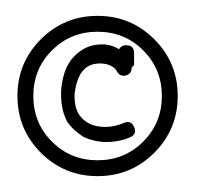

<svg xmlns="http://www.w3.org/2000/svg" viewBox="-20 -641 252 242"><path d="M149 -559 146 -556Q146 -548 139 -546Q132 -544 128 -550Q123 -560 108 -561H106Q98 -561 92 -558Q86 -555 81 -547Q76 -538 74 -523V-519Q74 -505 80 -496Q85 -489 93 -485Q101 -481 113 -481Q124 -481 136 -486Q145 -490 149 -481Q153 -472 144 -468Q130 -462 114 -462Q100 -462 86 -468Q73 -476 65 -487Q57 -502 57 -521V-527Q59 -548 66 -560Q73 -572 85 -579Q95 -585 108 -585H112Q122 -584 130 -579Q133 -584 139 -584Q149 -584 149 -574ZM31.5 -591.5Q61 -621 103 -621Q145 -621 174.5 -591.5Q204 -562 204 -520Q204 -478 174.5 -448.5Q145 -419 103 -419Q61 -419 31.5 -448.5Q2 -478 2 -520Q2 -562 31.5 -591.5ZM45.5 -577.5Q22 -554 22 -520Q22 -486 45.5 -462.5Q69 -439 103 -439Q137 -439 160.5 -462.5Q184 -486 184 -520Q184 -554 160.5 -577.5Q137 -601 103 -601Q69 -601 45.5 -577.5Z"/></svg>

Font: Beon
Style: Medium
Weight: 500
Designer: BSozoo
Foundry: BSozoo
Version: Version 001.000